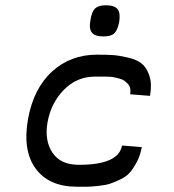

<svg xmlns="http://www.w3.org/2000/svg" viewBox="-20 -707 658 727"><path d="M372 -569Q339 -569 327.5 -584Q316 -599 323 -634Q328 -664 340.5 -675.5Q353 -687 381 -687Q414 -687 425.5 -672Q437 -657 431 -622Q425 -592 412.5 -580.5Q400 -569 372 -569ZM271 0Q166 0 115.5 -68Q65 -136 86 -256Q107 -372 177 -436Q247 -500 347 -500Q384 -500 407 -498.5Q430 -497 464.5 -489Q499 -481 517.5 -465.5Q536 -450 546 -419Q556 -388 548 -344L473 -350Q475 -362 473 -372Q471 -382 465 -388.5Q459 -395 452 -400.5Q445 -406 433.5 -409Q422 -412 414 -414Q406 -416 392.5 -416.5Q379 -417 373 -417Q367 -417 355 -417Q343 -417 342 -417H340Q271 -417 222 -367Q173 -317 160 -244Q148 -175 178.5 -129Q209 -83 278 -83H280Q429 -83 442 -156L517 -150Q511 -118 498 -93.5Q485 -69 471.5 -53.5Q458 -38 434.5 -27Q411 -16 395.5 -11Q380 -6 351.5 -3Q323 0 311 0Q299 0 271 0Z"/></svg>

Font: Hermit LightItalic
Style: Regular
Weight: 300
Italic angle: -10°
Designer: Pablo Caro
Version: Version 2.000;PS 002.000;hotconv 1.0.88;makeotf.lib2.5.64775